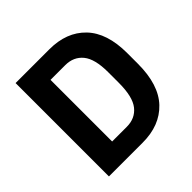

<svg xmlns="http://www.w3.org/2000/svg" viewBox="-179 -859 1018 1018"><g transform="rotate(-45 330.0 -350.0)"><path d="M77 -700H330Q459 -700 533.5 -622.5Q608 -545 608 -394V-314Q608 -157 533.5 -78.5Q459 0 330 0H77ZM330 -119Q393 -119 429 -164Q465 -209 465 -314V-394Q465 -493 429 -537Q393 -581 330 -581H220V-119Z"/></g></svg>

Font: Golos UI VF
Style: Regular
Weight: 400
Designer: A.Korolkova, Vitaly Kuzmin
Foundry: ParaType Ltd
Version: Version 2.000